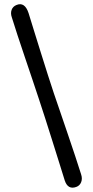

<svg xmlns="http://www.w3.org/2000/svg" viewBox="-20 -756 438 907"><path d="M163.5 -289Q176 -251.5 192.8 -199.2Q209.5 -147 227.2 -90.8Q245 -34.5 260.5 15.2Q276 65 286 97Q301 141.5 340.5 127Q357 121 363.5 104.2Q370 87.5 363 67Q352 31.5 335.2 -18.8Q318.5 -69 299.8 -124Q281 -179 263.8 -229.5Q246.5 -280 234 -316.5Q222.5 -351 206.5 -401Q190.5 -451 173.5 -505.5Q156.5 -560 141 -609.8Q125.5 -659.5 115 -694Q97 -748.5 58 -732.5Q40.5 -725.5 34.8 -709.2Q29 -693 36 -673.5Q46 -640.5 62.5 -590.5Q79 -540.5 97.8 -484.8Q116.5 -429 134 -377.5Q151.5 -326 163.5 -289Z"/></svg>

Font: Fraunces 144pt S100 SemiBold
Style: Regular
Weight: 600
Version: Version 1.000; ttfautohint (v1.8.3)